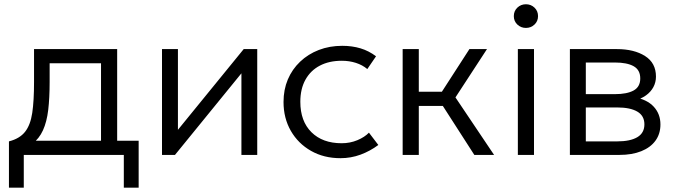

<svg xmlns="http://www.w3.org/2000/svg" viewBox="-20 -710 3102 880"><path d="M443 0V-420H207.5V-334Q207.5 -261 201 -206.2Q194.5 -151.5 177 -113Q159.5 -74.5 127.5 -50.2Q95.5 -26 45 -14.5L21 -62Q70 -74.5 94.8 -105.8Q119.5 -137 127.8 -192.5Q136 -248 136 -334V-485H517V0ZM21 150V-62L77.5 -55L88.5 -65H615.5V150H547.5V0H89V150Z M722.5 0V-485H795.5V-115L1097 -485H1159V0H1086.5V-374L782 0Z M1540.5 15Q1464.5 15 1405.5 -18.5Q1346.5 -52 1313 -110.2Q1279.5 -168.5 1279.5 -242.5Q1279.5 -299 1299.2 -345.8Q1319 -392.5 1355.5 -427.2Q1392 -462 1441.2 -481Q1490.5 -500 1548.5 -500Q1594 -500 1632.2 -488.5Q1670.5 -477 1703.5 -452L1663.5 -393.5Q1641.5 -412 1611.2 -421.8Q1581 -431.5 1546.5 -431.5Q1488.5 -431.5 1446 -409.2Q1403.5 -387 1380 -344.8Q1356.5 -302.5 1356.5 -243.5Q1356.5 -154.5 1407.5 -104Q1458.5 -53.5 1546 -53.5Q1584.5 -53.5 1618 -67.5Q1651.5 -81.5 1671 -102L1714 -45.5Q1676.5 -17.5 1632.5 -1.2Q1588.5 15 1540.5 15Z M2154 0 1986.5 -260.5 2131.5 -485H2212L2067.5 -263.5L2244.5 0ZM1825.5 0V-485H1899.5V-289.5H2044V-224.5H1899.5V0Z M2353.5 0V-485H2427.5V0ZM2390.5 -582Q2367.5 -582 2351.2 -597.5Q2335 -613 2335 -636Q2335 -659.5 2351.2 -675Q2367.5 -690.5 2390.5 -690.5Q2413.5 -690.5 2429.8 -675Q2446 -659.5 2446 -636Q2446 -613 2429.8 -597.5Q2413.5 -582 2390.5 -582Z M2592 0V-485H2807Q2886.5 -485 2936.5 -453.2Q2986.5 -421.5 2986.5 -359Q2986.5 -333 2974.8 -311Q2963 -289 2941 -273Q2919 -257 2888 -249L2886.5 -265Q2946 -254 2976.5 -220.8Q3007 -187.5 3007 -139.5Q3007 -96.5 2984.2 -65.2Q2961.5 -34 2919.2 -17Q2877 0 2819.5 0ZM2665 -62H2809Q2868.5 -62 2901 -81.2Q2933.5 -100.5 2933.5 -140Q2933.5 -179.5 2901 -198.5Q2868.5 -217.5 2809 -217.5H2651.5V-278.5H2798Q2853.5 -278.5 2884 -295.2Q2914.5 -312 2914.5 -350.5Q2914.5 -389.5 2884.2 -406.5Q2854 -423.5 2798 -423.5H2665Z"/></svg>

Font: Geologica Cursive ExtraLight
Style: Regular
Weight: 250
Designer: Sindre Bremnes, Frode Helland
Foundry: Monokrom Skriftforlag AS
Version: Version 1.010;gftools[0.9.28]